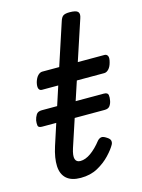

<svg xmlns="http://www.w3.org/2000/svg" viewBox="-114 -797 651 878"><g transform="rotate(-15 212.0 -357.5)"><path d="M158 15Q114 15 91 -5.5Q68 -26 66 -64.5Q64 -103 81 -156L167 -420H90Q79 -420 75 -430Q71 -440 76 -460Q82 -480 92 -490Q102 -500 113 -500H193L258 -698Q264 -718 273.5 -724Q283 -730 303 -730Q334 -730 342.5 -720.5Q351 -711 344 -691L281 -500H407Q418 -500 422.5 -490.5Q427 -481 421 -460Q416 -441 406 -430.5Q396 -420 385 -420H255L158 -126Q147 -92 152 -76Q157 -60 176 -60Q200 -60 226 -78.5Q252 -97 277 -129Q285 -138 294.5 -140Q304 -142 319 -132Q334 -123 336 -113.5Q338 -104 333 -95Q322 -75 297.5 -49Q273 -23 238.5 -4Q204 15 158 15ZM47 -257Q29 -257 27.5 -268Q26 -279 28 -292Q31 -306 38.5 -318Q46 -330 65 -330H358Q377 -330 379 -318Q381 -306 378 -292Q376 -279 368.5 -268Q361 -257 343 -257Z"/></g></svg>

Font: Playwrite AU TAS
Style: Regular
Weight: 400
Designer: Veronika Burian, José Scaglione
Foundry: TypeTogether
Version: Version 1.002